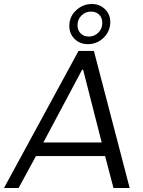

<svg xmlns="http://www.w3.org/2000/svg" viewBox="-47 -941 717 961"><path d="M602 0H521L479 -160H133L46 0H-27L346 -686H423ZM364 -592 170 -228H462L369 -592ZM300 -811Q300 -858 334 -889.5Q368 -921 413 -921Q452 -921 478.5 -895Q505 -869 505 -831Q505 -785 472 -752.5Q439 -720 393 -720Q353 -720 326.5 -746Q300 -772 300 -811ZM465 -826Q465 -852 449.5 -867.5Q434 -883 408 -883Q381 -883 361 -863.5Q341 -844 341 -815Q341 -790 356.5 -774Q372 -758 398 -758Q425 -758 445 -777.5Q465 -797 465 -826Z"/></svg>

Font: Chivo Light Italic
Style: Regular
Weight: 300
Italic angle: -8.05°
Designer: Hector Gatti
Foundry: Omnibus-Type
Version: Version 1.007